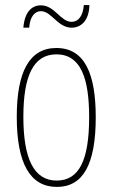

<svg xmlns="http://www.w3.org/2000/svg" viewBox="-20 -726 443 756"><path d="M72 -617H95C98 -662 118 -682 141 -682C183 -682 207 -617 262 -617C299 -617 331 -645 332 -706H310C307 -664 289 -640 262 -640C218 -640 196 -705 141 -705C106 -705 77 -680 72 -617ZM357 -264C357 -433 315 -537 202 -537C96 -537 46 -444 46 -266C46 -80 100 10 204 10C306 10 357 -77 357 -264ZM72 -266C72 -424 110 -512 202 -512C298 -512 331 -418 331 -265C331 -94 291 -15 203 -15C113 -15 72 -102 72 -266Z"/></svg>

Font: Noto Sans Ethiopic ExtraCondensed Thin
Style: Regular
Weight: 100
Width: 2
Designer: Monotype Design Team
Foundry: Monotype Imaging Inc.
Version: Version 2.102